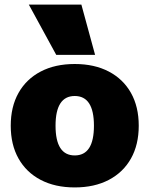

<svg xmlns="http://www.w3.org/2000/svg" viewBox="-20 -810 654 840"><path d="M307 10Q221 10 158 -23Q95 -56 61 -116.5Q27 -177 27 -260Q27 -343 61 -403.5Q95 -464 158 -497Q221 -530 307 -530Q393 -530 456 -497Q519 -464 553 -403.5Q587 -343 587 -260Q587 -177 553 -116.5Q519 -56 456 -23Q393 10 307 10ZM307 -130Q349 -130 370 -162.5Q391 -195 391 -260Q391 -325 370 -357.5Q349 -390 307 -390Q265 -390 244 -357.5Q223 -325 223 -260Q223 -195 244 -162.5Q265 -130 307 -130ZM226 -570 106 -790H336L396 -570Z"/></svg>

Font: M PLUS 2 Thin Black
Style: Regular
Weight: 900
Version: Version 1.001